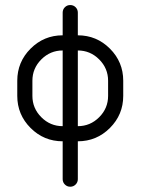

<svg xmlns="http://www.w3.org/2000/svg" viewBox="-20 -549 546 746"><path d="M282.4 -500V-411.8Q355.3 -411.8 407.1 -360Q458.8 -308.2 458.8 -235.3V-176.5Q458.8 -103.5 407.1 -51.8Q355.3 0 282.4 0V147.1Q282.4 159.4 273.8 167.9Q265.3 176.5 252.9 176.5Q240.6 176.5 232.1 167.9Q223.5 159.4 223.5 147.1V0Q150.6 0 98.8 -51.8Q47.1 -103.5 47.1 -176.5V-235.3Q47.1 -308.2 98.8 -360Q150.6 -411.8 223.5 -411.8V-500Q223.5 -512.4 232.1 -520.9Q240.6 -529.4 252.9 -529.4Q265.3 -529.4 273.8 -520.9Q282.4 -512.4 282.4 -500ZM223.5 -352.9Q175.3 -352.9 140.6 -318.2Q105.9 -283.5 105.9 -235.3V-176.5Q105.9 -128.2 140.6 -93.5Q175.3 -58.8 223.5 -58.8ZM282.4 -352.9V-58.8Q330.6 -58.8 365.3 -93.5Q400 -128.2 400 -176.5V-235.3Q400 -283.5 365.3 -318.2Q330.6 -352.9 282.4 -352.9Z"/></svg>

Font: OpenGost Type B TT
Style: Regular
Weight: 400
Version: Version 0.3